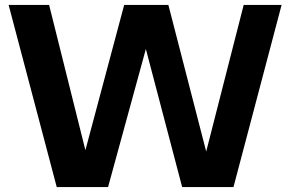

<svg xmlns="http://www.w3.org/2000/svg" viewBox="-20 -760 1180 780"><path d="M210.5 0 15 -740H179.5L346.5 -71.5H306L484.5 -740H664L836.5 -71.5H799L970 -740H1124L928.5 0H720L551.5 -641H594.5L419 0Z"/></svg>

Font: Encode Sans SC
Style: Bold
Weight: 700
Version: Version 3.002